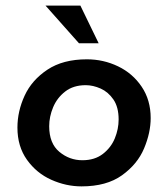

<svg xmlns="http://www.w3.org/2000/svg" viewBox="-20 -652 597 683"><path d="M42 -198Q42 -256 67.5 -311.5Q93 -367 148.5 -404Q204 -441 289 -441Q348 -441 400 -416Q452 -391 484 -343.5Q516 -296 516 -232Q516 -180 492.5 -124Q469 -68 414 -28.5Q359 11 270 11Q215 11 162.5 -12.5Q110 -36 76 -83.5Q42 -131 42 -198ZM402 -227Q402 -271 383.5 -298Q365 -325 338 -337Q311 -349 285 -349Q241 -349 212 -326.5Q183 -304 169 -270.5Q155 -237 155 -203Q155 -142 191 -112Q227 -82 273 -82Q317 -82 346 -104.5Q375 -127 388.5 -160Q402 -193 402 -227ZM331 -498H261L142 -632H266Z"/></svg>

Font: Josefin Sans SemiBold
Style: Italic
Weight: 600
Italic angle: -7°
Designer: Santiago Orozco
Foundry: Typemade
Version: Version 2.000